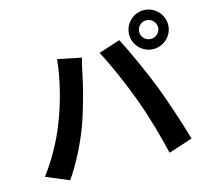

<svg xmlns="http://www.w3.org/2000/svg" viewBox="-119 -978 1239 1143"><g transform="rotate(-15 500.0 -406.5)"><path d="M801 -719C801 -751 827 -777 859 -777C891 -777 917 -751 917 -719C917 -688 891 -662 859 -662C827 -662 801 -688 801 -719ZM739 -719C739 -654 793 -600 859 -600C925 -600 979 -654 979 -719C979 -785 925 -839 859 -839C793 -839 739 -785 739 -719ZM192 -311C158 -223 99 -115 36 -33L176 26C229 -49 288 -163 324 -260C359 -353 395 -491 409 -561C413 -583 424 -632 433 -661L287 -691C275 -564 237 -423 192 -311ZM686 -332C726 -224 762 -98 790 21L938 -27C910 -126 857 -286 822 -376C784 -473 715 -627 674 -704L541 -661C583 -585 648 -437 686 -332Z"/></g></svg>

Font: Source Han Sans JP
Style: Bold
Weight: 700
Designer: Ryoko NISHIZUKA 西塚涼子 (kana, bopomofo & ideographs); Paul D. Hunt (Latin, Greek & Cyrillic); Sandoll Communications 산돌커뮤니
Foundry: Adobe
Version: Version 2.002;hotconv 1.0.116;makeotfexe 2.5.65601